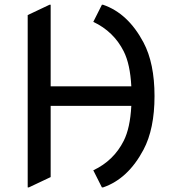

<svg xmlns="http://www.w3.org/2000/svg" viewBox="-20 -777 750 816"><path d="M97.7 19.5V-712.9L190.4 -756.8H195.3V-410.2H538.1Q533.2 -504.4 505.9 -558.6Q463.4 -643.1 376.5 -684.1L413.1 -756.8H418Q523.9 -720.7 589.8 -596.7Q636.7 -508.3 636.7 -368.7Q636.7 -229 589.8 -140.6Q523.9 -16.6 418 19.5H413.1L376.5 -53.2Q463.4 -94.2 505.9 -178.7Q533.2 -232.9 538.1 -327.1H195.3V-24.4L102.5 19.5Z"/></svg>

Font: Nova Oval
Style: Book
Weight: 400
Version: Version 2.000